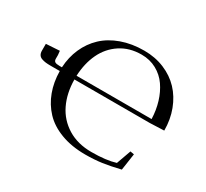

<svg xmlns="http://www.w3.org/2000/svg" viewBox="-144 -930 1245 1159"><g transform="rotate(30 479.0 -351.0)"><path d="M22 -402.8V-450.2L116.2 -456.1L119.1 -428.2V-402.8Q119.1 -387.7 128.2 -381.8Q137.2 -376 160.2 -376H176.8Q180.7 -448.2 207.8 -509.5Q234.9 -570.8 282.7 -616Q330.6 -661.1 401.1 -686.5Q471.7 -711.9 558.1 -711.9Q634.3 -711.9 698.7 -685.1Q763.2 -658.2 807.9 -610.8Q852.5 -563.5 877.7 -497.1Q902.8 -430.7 902.8 -354L804.2 -350.1H278.8Q279.8 -254.9 315.2 -181.4Q350.6 -107.9 420.4 -64.9Q490.2 -22 585.9 -22Q689 -22 752.9 -42L789.1 -143.1L815.9 -138.2L798.8 -22Q730.5 -5.4 677.2 2.2Q624 9.8 561 9.8Q466.3 9.8 392.1 -18.1Q317.9 -45.9 271.7 -95Q225.6 -144 201.7 -208.7Q177.7 -273.4 176.8 -350.1H113.8Q92.3 -350.1 78.1 -351.8Q64 -353.5 50 -358.4Q36.1 -363.3 29.1 -374.5Q22 -385.7 22 -402.8ZM278.8 -376H801.8Q799.8 -437 783.2 -491.7Q766.6 -546.4 736.8 -589.4Q707 -632.3 660.4 -657.7Q613.8 -683.1 556.2 -683.1Q472.2 -683.1 409.9 -642.1Q347.7 -601.1 315.2 -532.5Q282.7 -463.9 278.8 -376Z"/></g></svg>

Font: Dehuti Alt
Style: Bold
Weight: 700
Version: Version 1.2